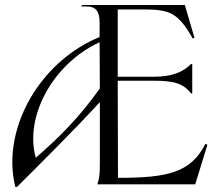

<svg xmlns="http://www.w3.org/2000/svg" viewBox="-20 -742 885 773"><path d="M42 11H48C132 -73 274 -213 382 -331V-84C382 -40 380 -24 372 0H766C782 -53 799 -106 815 -159L807 -163C748 -46 653 -26 455 -26L454 -417H598C677 -417 717 -408 750 -365L754 -367V-483L750 -485C717 -453 677 -433 598 -433H454V-704H557C665 -704 697 -690 756 -587L763 -590L724 -722H309V-716H329C365 -716 381 -697 381 -652V-593C267 -546 177 -464 115 -368C39 -248 11 -109 42 11ZM124 -107C78 -269 190 -484 381 -572L382 -386C299 -269 218 -188 124 -107Z"/></svg>

Font: Sinistre
Style: Regular
Weight: 400
Designer: Jules Durand
Foundry: Collletttivo
Version: Version 69.420;Glyphs 3.2 (3217)